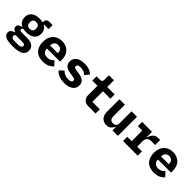

<svg xmlns="http://www.w3.org/2000/svg" viewBox="265 -2078 3670 3670"><g transform="rotate(45 2100.0 -243.0)"><path d="M583 52Q583 134 513.5 173Q444 212 297 212Q199 212 144.5 197Q90 182 68.5 155Q47 128 47 93Q47 49 73.5 26.5Q100 4 146 -8V-14Q113 -24 93.5 -42.5Q74 -61 74 -95Q74 -133 99.5 -151Q125 -169 167 -179V-185Q121 -207 95.5 -247Q70 -287 70 -344Q70 -404 98 -445Q126 -486 176.5 -507Q227 -528 294 -528Q343 -528 385 -517V-545Q385 -575 406 -595Q427 -615 464 -615H555V-507H431V-498Q473 -476 496.5 -437.5Q520 -399 520 -344Q520 -285 492 -243.5Q464 -202 413 -181Q362 -160 294 -160Q272 -160 250.5 -162.5Q229 -165 210 -170Q203 -166 197 -160.5Q191 -155 187.5 -148Q184 -141 184 -132Q184 -107 206.5 -102Q229 -97 260 -97H378Q489 -97 536 -55Q583 -13 583 52ZM443 63Q443 43 427 31.5Q411 20 366 20H189Q179 28 174 38.5Q169 49 169 62Q169 86 189.5 101.5Q210 117 259 117H346Q396 117 419.5 103Q443 89 443 63ZM294 -254Q338 -254 359 -276Q380 -298 380 -332V-356Q380 -390 359 -412Q338 -434 294 -434Q251 -434 230.5 -412Q210 -390 210 -356V-332Q210 -298 230.5 -276Q251 -254 294 -254Z M914 12Q827 12 768.5 -20.5Q710 -53 680 -113.5Q650 -174 650 -256Q650 -341 680.5 -401.5Q711 -462 767.5 -495Q824 -528 901 -528Q978 -528 1034 -496Q1090 -464 1120 -405.5Q1150 -347 1150 -266V-222H797V-213Q797 -164 828.5 -133Q860 -102 919 -102Q965 -102 998 -120Q1031 -138 1055 -166L1135 -79Q1105 -42 1051 -15Q997 12 914 12ZM902 -422Q870 -422 846.5 -408.5Q823 -395 810 -370.5Q797 -346 797 -313V-305H1005V-313Q1005 -363 977.5 -392.5Q950 -422 902 -422Z M1494 12Q1409 12 1345 -14Q1281 -40 1249 -85L1332 -162Q1362 -129 1402.5 -110.5Q1443 -92 1495 -92Q1539 -92 1564 -105.5Q1589 -119 1589 -147Q1589 -169 1572 -178Q1555 -187 1525 -191L1442 -204Q1408 -209 1378 -219.5Q1348 -230 1325 -248Q1302 -266 1289.5 -292Q1277 -318 1277 -355Q1277 -409 1305 -448Q1333 -487 1385.5 -507.5Q1438 -528 1513 -528Q1589 -528 1642.5 -507.5Q1696 -487 1728 -449L1654 -365Q1632 -390 1595 -407Q1558 -424 1508 -424Q1466 -424 1444 -411Q1422 -398 1422 -372Q1422 -357 1429.5 -348.5Q1437 -340 1451.5 -335Q1466 -330 1486 -327L1568 -314Q1603 -309 1633 -298.5Q1663 -288 1686 -270Q1709 -252 1721.5 -226Q1734 -200 1734 -163Q1734 -110 1706 -70.5Q1678 -31 1624.5 -9.5Q1571 12 1494 12Z M2140 0Q2059.6 0 2020.8 -42Q1982 -84 1982 -149V-401H1842V-516H1933Q1966 -516 1980 -529.6Q1994 -543.3 1994 -577V-698H2130V-516H2331V-401H2130V-115H2331V0Z M2787 -94H2781Q2764 -51 2727.5 -19.5Q2691 12 2629 12Q2555 12 2508 -38Q2461 -88 2461 -182V-516H2609V-202Q2609 -153 2631 -127.5Q2653 -102 2696 -102Q2719 -102 2740 -110.5Q2761 -119 2774 -135.5Q2787 -152 2787 -177V-516H2935V0H2787Z M3074 -115H3193V-401H3074V-516H3341V-370H3348Q3358 -408 3377 -441.5Q3396 -475 3429 -495.5Q3462 -516 3513 -516H3562V-380H3452Q3416 -380 3391.1 -364.9Q3366.2 -349.9 3353.6 -324.4Q3341 -298.9 3341 -268V-115H3470V0H3074Z M3914 12Q3827 12 3768.5 -20.5Q3710 -53 3680 -113.5Q3650 -174 3650 -256Q3650 -341 3680.5 -401.5Q3711 -462 3767.5 -495Q3824 -528 3901 -528Q3978 -528 4034 -496Q4090 -464 4120 -405.5Q4150 -347 4150 -266V-222H3797V-213Q3797 -164 3828.5 -133Q3860 -102 3919 -102Q3965 -102 3998 -120Q4031 -138 4055 -166L4135 -79Q4105 -42 4051 -15Q3997 12 3914 12ZM3902 -422Q3870 -422 3846.5 -408.5Q3823 -395 3810 -370.5Q3797 -346 3797 -313V-305H4005V-313Q4005 -363 3977.5 -392.5Q3950 -422 3902 -422Z"/></g></svg>

Font: Lilex
Style: Regular
Weight: 400
Monospace: yes
Designer: Mike Abbink, Paul van der Laan, Pieter van Rosmalen, Mikhael Khrustik
Foundry: Mikhael Khrustik
Version: Version 2.510